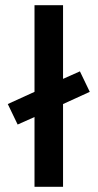

<svg xmlns="http://www.w3.org/2000/svg" viewBox="-20 -720 376 740"><path d="M326 -366 288 -445 223 -416V-700H113V-366L10 -319L48 -240L113 -269V0H223V-319Z"/></svg>

Font: Space Text SemiBold
Style: Regular
Weight: 600
Designer: Florian Karsten (Space Text), Colophon Foundry (Space Mono)
Foundry: Florian Karsten
Version: Version 1.003;PS 001.003;hotconv 1.0.88;makeotf.lib2.5.64775